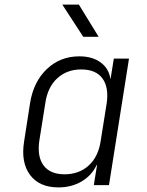

<svg xmlns="http://www.w3.org/2000/svg" viewBox="-20 -805 640 835"><path d="M234 10Q151 10 110.5 -44.5Q70 -99 85 -191L111 -358Q126 -450 184 -505Q242 -560 325 -560Q381 -560 417 -534Q453 -508 460 -463H461L475 -550H541L454 0H388L402 -87H400Q379 -42 335 -16Q291 10 234 10ZM261 -47Q324 -47 366 -85.5Q408 -124 418 -193L444 -356Q454 -425 425.5 -464Q397 -503 333 -503Q271 -503 229 -464.5Q187 -426 177 -356L151 -193Q141 -124 169.5 -85.5Q198 -47 261 -47ZM342 -645 251 -785H323L409 -645Z"/></svg>

Font: NKDuy Mono ExtraLight
Style: Italic
Weight: 200
Italic angle: -9°
Monospace: yes
Designer: NKDuy
Foundry: NKDuy
Version: Version 2.251; ttfautohint (v1.8.4.7-5d5b)